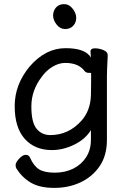

<svg xmlns="http://www.w3.org/2000/svg" viewBox="-20 -724 620 925"><path d="M288.6 -704.1Q313 -704.1 330.1 -682.1Q347.2 -660.2 347.2 -637.7Q347.2 -615.2 332.5 -599.6Q317.9 -584 293.9 -584Q270 -584 252.9 -605.5Q235.8 -627 235.8 -649.4Q235.8 -671.9 250 -688Q264.2 -704.1 288.6 -704.1ZM499 -457Q495.1 -380.9 495.1 -357.9V-49.8Q495.1 25.4 460 76.7Q424.8 127.9 367.9 154.5Q311 181.2 241.5 181.2Q171.9 181.2 129.4 156.5Q86.9 131.8 59.1 87.9Q55.2 82 55.2 70.6Q55.2 59.1 72 40.5Q88.9 22 104 22Q119.1 22 125 36.1Q142.1 75.2 168 91.6Q193.8 107.9 243.9 107.9Q293.9 107.9 333 88.4Q372.1 68.8 395 33.4Q418 -2 418 -50.8V-97.2Q391.1 -53.2 337.6 -27.1Q284.2 -1 230 -1Q147.9 -1 99.4 -54.9Q50.8 -108.9 50.8 -212.9Q50.8 -316.9 123 -403.8Q199.2 -491.7 295.2 -491.9Q391.1 -492.2 418 -446.8L416 -475.1Q416 -491.2 437 -491.2Q458 -491.2 478.5 -482.7Q499 -474.1 499 -458ZM418.9 -372.1Q419.9 -373 407.5 -373Q395 -373 388.2 -380.9Q359.4 -420.9 293.9 -420.9Q264.2 -420.9 233.6 -402.8Q203.1 -384.8 181.2 -354Q131.3 -289.1 131.1 -211.9Q130.9 -134.8 156 -104Q181.2 -73.2 222.2 -73.2Q310.1 -73.2 372.1 -142.1Q415 -189.9 418 -263.2Q418.9 -290 418.9 -324.2Z"/></svg>

Font: LXGW WenKai Screen R
Style: Regular
Weight: 400
Designer: Fontworks Inc.
Version: Version 1.235;May 31, 2022